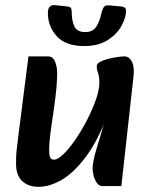

<svg xmlns="http://www.w3.org/2000/svg" viewBox="-20 -709 579 742"><path d="M129 13Q90 13 66 -9Q42 -31 42 -76Q42 -91 42.5 -105Q43 -119 45.5 -139.5Q48 -160 52 -193L90 -491H167Q184 -491 192.5 -471.5Q201 -452 201 -424Q201 -403 198 -369Q195 -335 189 -294L177 -210Q173 -182 171.5 -162Q170 -142 170 -128Q170 -111 173.5 -101.5Q177 -92 189 -92Q203 -92 225 -113Q247 -134 271 -169Q295 -204 316 -244.5Q337 -285 350.5 -323.5Q364 -362 364 -390Q364 -413 358.5 -428.5Q353 -444 354 -454Q354 -463 367 -470Q380 -477 398 -481.5Q416 -486 433.5 -488.5Q451 -491 461 -491Q479 -491 489.5 -471Q500 -451 496 -414L449 10H375Q363 10 354.5 -2Q346 -14 342 -29.5Q338 -45 338 -55Q338 -78 345 -105Q352 -132 365 -174Q378 -216 396 -282V-265Q357 -163 311 -102Q265 -41 218.5 -14Q172 13 129 13ZM306 -531Q234 -531 199.5 -569Q165 -607 165 -659Q165 -677 173.5 -684Q182 -691 193 -689L241 -684Q250 -683 253.5 -678.5Q257 -674 257 -666Q257 -627 268 -606Q279 -585 309 -585Q338 -585 351.5 -605Q365 -625 372 -659Q377 -678 383.5 -684Q390 -690 404 -688L449 -684Q457 -683 462 -679.5Q467 -676 467 -667Q467 -641 449.5 -609Q432 -577 396 -554Q360 -531 306 -531Z"/></svg>

Font: Alkatra Medium
Style: Regular
Weight: 500
Designer: Suman Bhandary
Version: Version 1.100;gftools[0.9.22]